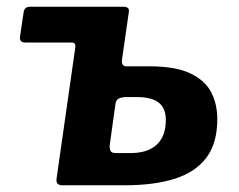

<svg xmlns="http://www.w3.org/2000/svg" viewBox="-20 -550 710 570"><path d="M165.2 0Q145.2 0 147.9 -19.6L203.5 -408.9Q205.9 -423.7 192.5 -423.7H55.9Q37 -423.7 39.4 -441.1L50.3 -514.7Q53 -530 69.4 -530H346.1Q365.2 -530 362.5 -514.7L342.1 -372.3Q339.9 -353.1 355.6 -353.1H423.3Q501.1 -353.1 544.7 -332.3Q588.4 -311.6 606.7 -276.6Q625.1 -241.5 625.1 -196.4Q625.1 -125 592.8 -82.1Q560.5 -39.1 499.5 -19.6Q438.5 0 351.8 0ZM323.8 -95.6H367.8Q418.7 -95.6 445.5 -120.7Q472.3 -145.9 472.3 -193.4Q472.3 -229.7 450.7 -245.7Q429 -261.8 387.3 -261.8H350.4Q339.9 -261 332.2 -257.3Q324.4 -253.6 322.7 -240.8L305.9 -120.5Q304.5 -109.4 307.9 -102.5Q311.2 -95.6 323.8 -95.6Z"/></svg>

Font: Libre Franklin Thin
Style: Italic
Weight: 100
Italic angle: -8°
Designer: Pablo Impallari, Rodrigo Fuenzalida, Nhung Nguyen
Foundry: Impallari Type
Version: Version 3.000